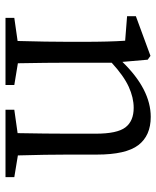

<svg xmlns="http://www.w3.org/2000/svg" viewBox="45 -613 568 698"><g transform="rotate(90 329.0 -264.0)"><path d="M545 -45 624 -32V0H379V-32L464 -44Q466 -150 466 -228V-328Q466 -406 443 -436Q420 -466 372 -466Q335 -466 295.5 -448Q256 -430 208 -386V-228Q208 -152 210 -45L289 -32V0H45V-32L129 -44Q132 -152 132 -228V-283Q132 -378 128 -435L39 -442V-474L183 -527L197 -517L205 -425Q305 -528 405 -528Q473 -528 507.5 -483Q542 -438 542 -332V-228Q542 -150 545 -45Z"/></g></svg>

Font: Han-Nom Khai
Style: Regular
Weight: 400
Version: Version 1.200;June 22, 2023;FontCreator 14.0.0.2814 64-bit